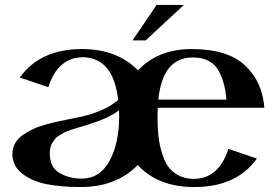

<svg xmlns="http://www.w3.org/2000/svg" viewBox="-20 -740 1116 775"><path d="M1047 -305H617Q616 -291 616 -264Q616 -213 622 -173Q628 -133 643 -96.5Q658 -60 688 -39.5Q718 -19 761 -18Q863 -18 902 -139L1017 -100Q935 15 764 15Q618 15 536 -74Q450 15 305 15Q227 15 168.5 3.5Q110 -8 70 -39Q30 -70 30 -118Q30 -142 41 -161.5Q52 -181 72 -195Q92 -209 114.5 -219.5Q137 -230 167 -238Q197 -246 220 -251Q243 -256 271.5 -261.5Q300 -267 313 -270Q404 -292 457 -336Q438 -506 316 -509Q214 -509 175 -388L60 -427Q142 -542 311 -542Q453 -542 537 -456Q618 -542 754 -542Q898 -542 968.5 -476.5Q1039 -411 1047 -305ZM461 -271Q461 -287 460 -295Q423 -264 332 -236Q326 -234 307.5 -228.5Q289 -223 282.5 -221Q276 -219 260 -213.5Q244 -208 237.5 -204Q231 -200 219.5 -193.5Q208 -187 203 -180Q198 -173 192 -164.5Q186 -156 183.5 -145Q181 -134 181 -122Q181 -64 220.5 -41.5Q260 -19 309 -19Q383 -19 422 -90.5Q461 -162 461 -271ZM757 -508Q637 -508 619 -338H894Q887 -418 857 -463Q827 -508 757 -508ZM612 -720H722L568 -577H515Z"/></svg>

Font: Uncial Antiqua
Style: Regular
Weight: 400
Designer: Astigmatic (AOETI)
Foundry: Astigmatic (AOETI)
Version: Version 1.000